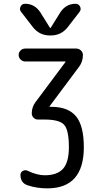

<svg xmlns="http://www.w3.org/2000/svg" viewBox="-20 -780 540 1030"><path d="M115.2 -450.2Q101.6 -450.2 90.8 -460.4Q80.1 -470.7 80.1 -484.9Q80.1 -499 90.3 -509.3Q100.6 -519.5 115.2 -519.5H389.6Q403.3 -519.5 414.1 -509.3Q424.8 -499 424.8 -485.4Q424.8 -449.2 404.3 -421.9L246.1 -210V-209L245.1 -208Q245.1 -207 246.1 -207H254.9Q345.7 -207 387.7 -156.2Q429.7 -105.5 429.7 9.8Q429.7 229.5 235.4 230.5Q175.8 230.5 127.9 213.9Q89.8 201.2 89.8 158.2Q89.8 144.5 102.1 137.2Q114.3 129.9 127 135.7Q178.7 160.2 219.7 160.2Q287.1 160.2 318.4 125Q349.6 89.8 349.6 9.8Q349.6 -82 324.2 -110.4Q298.8 -138.7 219.7 -138.7H182.6Q169.9 -138.7 160.2 -148.4Q150.4 -158.2 150.4 -171.9Q150.4 -205.1 169.9 -231.4L331.1 -447.3Q331.1 -448.2 331.5 -448.2Q332 -448.2 332 -449.2Q332 -450.2 331.1 -450.2ZM303.7 -713.9Q334 -759.8 385.7 -759.8Q401.4 -759.8 409.2 -745.1Q417 -730.5 407.2 -716.8L343.8 -634.8Q308.6 -589.8 252.9 -589.8H247.1Q191.4 -589.8 156.2 -634.8L92.8 -716.8Q83 -729.5 90.3 -744.6Q97.7 -759.8 114.3 -759.8Q166 -759.8 196.3 -713.9L248 -630.9Q248 -629.9 250 -629.9Q252 -629.9 252 -630.9Z"/></svg>

Font: Rounded Mgen+ 2m regular
Style: Regular
Weight: 400
Designer: [Source Han Sans]
Ryoko NISHIZUKA  (kana & ideographs); Paul D. Hunt (Latin, Greek & Cyrillic); Wenlong ZHANG  (bopomofo
Version: Version 1.059.20150602